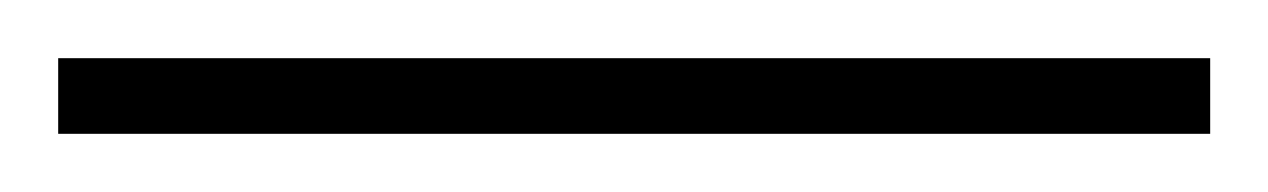

<svg xmlns="http://www.w3.org/2000/svg" viewBox="-24 -806 436 66"><path d="M392 -760V-786H-4V-760Z"/></svg>

Font: Noto Sans Arabic ExtCond Thin
Style: Regular
Weight: 100
Width: 2
Designer: Monotype Design Team, Nadine Chahine, Nizar Qandah and Khaled Hosny
Foundry: Monotype Imaging Inc.
Version: Version 2.012